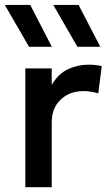

<svg xmlns="http://www.w3.org/2000/svg" viewBox="-29 -780 460 800"><path d="M76.5 0V-495H186.5V-426.5Q214.5 -473 254.5 -491.8Q294.5 -510.5 340.5 -510.5Q355.5 -510.5 369 -509Q382.5 -507.5 395 -504.5L380.5 -391Q365.5 -395.5 350 -398Q334.5 -400.5 319 -400.5Q261.5 -400.5 224 -365.2Q186.5 -330 186.5 -269.5V0ZM293.5 -585 193 -759.5H298.5L389 -585ZM92 -585 -9 -759.5H97L187 -585Z"/></svg>

Font: Geologica Roman
Style: Regular
Weight: 400
Designer: Sindre Bremnes, Frode Helland
Foundry: Monokrom Skriftforlag AS
Version: Version 1.010;gftools[0.9.28]